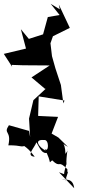

<svg xmlns="http://www.w3.org/2000/svg" viewBox="-75 -918 466 1012"><path d="M263 0C260 -7 290 -108 274 -47C277 -160 294 -136 270 -107C269 -178 236 -168 283 -144L233 -193L197 -214L231 -302L126 -307L129 -410L265 -388L259 -373L246 -470L217 -558L199 -622L191 -690L204 -727L293 -771L235 -894L240 -869L192 -898L239 -839L177 -828L152 -737L77 -713L35 -764L62 -662L-55 -634L-11 -566L-13 -576L46 -574L187 -573L91 -510L162 -450H166L101 -390L78 -293L84 -195L78 -228L-28 -258C-60 -210 -13 -232 -31 -152C43 -153 33 -138 64 -153C37 -145 57 -161 108 -92C59 -96 106 -137 117 -168C144 -118 152 -102 190 -117C154 -116 84 -186 158 -180C185 -184 183 -108 160 -134C203 -53 176 -55 200 -73C246 -28 229 -80 280 -26C279 15 294 -48 267 40C280 1 289 42 247 24C267 34 309 15 316 74L236 -10Z"/></svg>

Font: Hussar Lance
Style: Regular
Weight: 700
Foundry: Cannot Into Space Fonts, PlusOne Fonts
Version: Version 2.27